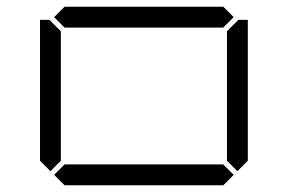

<svg xmlns="http://www.w3.org/2000/svg" viewBox="-20 -551 856 571"><path d="M644 -531 675 -500 644 -469H172L141 -500L172 -531ZM130 -42 99 -73V-492H127L130 -489L161 -458V-73ZM686 -489 689 -492H717V-73L686 -42L655 -73V-458ZM675 -31 644 0H172L141 -31L172 -62H644Z"/></svg>

Font: DSEG7 Classic
Style: Light
Weight: 300
Designer: Keshikan(Twitter:@keshinomi_88pro)
Version: Version 0.46